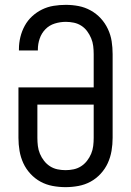

<svg xmlns="http://www.w3.org/2000/svg" viewBox="-20 -763 540 791"><path d="M250 8Q223 8 196.5 3Q170 -2 147 -14.5Q124 -27 105.5 -47Q87 -67 76 -91Q65 -115 60.5 -141.5Q56 -168 56 -195V-403H366V-540Q366 -557 364 -573.5Q362 -590 355.5 -605.5Q349 -621 339 -634.5Q329 -648 315 -657Q301 -666 284.5 -669.5Q268 -673 251 -673Q228 -673 205.5 -666Q183 -659 167 -642.5Q151 -626 143.5 -604Q136 -582 136 -559V-555H58V-561Q58 -586 64 -610.5Q70 -635 82 -657Q94 -679 112.5 -696Q131 -713 153.5 -724Q176 -735 201 -739Q226 -743 251 -743Q278 -743 304 -738Q330 -733 353.5 -720Q377 -707 395 -687.5Q413 -668 424.5 -643.5Q436 -619 440 -593Q444 -567 444 -540V-195Q444 -168 439.5 -141.5Q435 -115 424 -91Q413 -67 394.5 -47Q376 -27 353 -14.5Q330 -2 303.5 3Q277 8 250 8ZM250 -62Q267 -62 283.5 -65.5Q300 -69 314 -78Q328 -87 338.5 -100.5Q349 -114 355.5 -129.5Q362 -145 364 -161.5Q366 -178 366 -195V-332H134V-195Q134 -178 136 -161.5Q138 -145 144.5 -129.5Q151 -114 161.5 -100.5Q172 -87 186 -78Q200 -69 216.5 -65.5Q233 -62 250 -62Z"/></svg>

Font: Iosevka Term Curly
Style: Regular
Weight: 400
Designer: Belleve Invis
Foundry: Belleve Invis
Version: Version 32.3.0